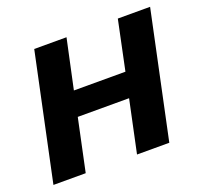

<svg xmlns="http://www.w3.org/2000/svg" viewBox="-97 -636 794 749"><g transform="rotate(-20 300.0 -262.0)"><path d="M4 0 115 -524H249L205 -319H419L462 -524H596L485 0H351L397 -217H184L138 0Z"/></g></svg>

Font: Raleway-v4020
Style: Bold Italic
Weight: 700
Italic angle: -12°
Designer: Matt McInerney, Pablo Impallari, Rodrigo Fuenzalida
Foundry: Matt McInerney, Pablo Impallari, Rodrigo Fuenzalida
Version: Version 4.020;PS 004.020;hotconv 1.0.88;makeotf.lib2.5.64775